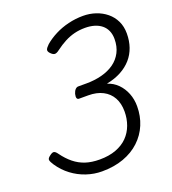

<svg xmlns="http://www.w3.org/2000/svg" viewBox="-178 -1148 1165 1300"><g transform="rotate(-20 404.5 -498.0)"><path d="M333 19Q276 19 221 0.5Q166 -18 119.5 -53Q73 -88 40 -137Q24 -161 21 -174.5Q18 -188 39 -203Q58 -218 69.5 -216Q81 -214 95 -194Q127 -150 163.5 -120.5Q200 -91 244 -76.5Q288 -62 346 -62Q413 -62 463.5 -81Q514 -100 547 -133.5Q580 -167 597 -213Q614 -259 614 -311Q614 -369 591 -410.5Q568 -452 524.5 -474.5Q481 -497 420 -497H354Q343 -497 339 -506.5Q335 -516 340 -537Q346 -557 356 -567Q366 -577 377 -577H436Q496 -577 547.5 -590.5Q599 -604 637 -631Q675 -658 696.5 -699.5Q718 -741 718 -795Q718 -829 706.5 -855Q695 -881 673.5 -898.5Q652 -916 622 -925Q592 -934 555 -934Q514 -934 478 -925Q442 -916 407.5 -898Q373 -880 337 -853Q318 -838 304.5 -838Q291 -838 274 -856Q260 -871 263.5 -883Q267 -895 288 -915Q322 -944 367 -967Q412 -990 464 -1002.5Q516 -1015 570 -1015Q618 -1015 661 -1000.5Q704 -986 737.5 -958.5Q771 -931 790 -891.5Q809 -852 809 -802Q809 -749 793.5 -704Q778 -659 747.5 -624Q717 -589 672 -564.5Q627 -540 566 -528Q610 -514 641 -482.5Q672 -451 689 -408Q706 -365 706 -315Q706 -244 680.5 -183Q655 -122 606.5 -76.5Q558 -31 489 -6Q420 19 333 19Z"/></g></svg>

Font: Playwrite BE VLG
Style: Regular
Weight: 400
Designer: Veronika Burian, José Scaglione
Foundry: TypeTogether
Version: Version 1.002